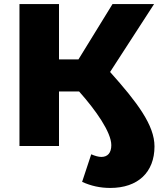

<svg xmlns="http://www.w3.org/2000/svg" viewBox="-20 -720 800 947"><path d="M524 207C660 207 742 130 742 2C742 -102 658 -214 523 -365L740 -700H535L367 -427H271V-700H76V0H271V-269H370C452 -177 529 -68 529 -4C529 34 511 54 480 54C466 54 448 49 430 41L385 177C429 197 474 207 524 207Z"/></svg>

Font: Montserrat-Alt1 ExtBd
Style: Regular
Weight: 800
Designer: Differentunic
Foundry: Differentunic
Version: Version 7.222